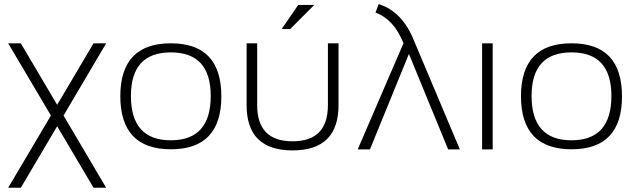

<svg xmlns="http://www.w3.org/2000/svg" viewBox="-20 -722 3075 928"><path d="M226.1 -163.6 19.5 -512.7H80.6L256.3 -215.3L432.1 -512.7H493.2L287.1 -163.6L493.2 185.5H432.1L256.3 -111.8L80.6 185.5H19.5Z M805.7 -43.9Q998.5 -43.9 998.5 -258.3Q998.5 -468.8 805.7 -468.8Q612.8 -468.8 612.8 -258.3Q612.8 -43.9 805.7 -43.9ZM561.5 -256.3Q561.5 -512.7 805.7 -512.7Q1049.8 -512.7 1049.8 -256.3Q1049.8 -0.5 805.7 -0.5Q562.5 -0.5 561.5 -256.3Z M1171.9 -213.9V-512.7H1223.1V-213.9Q1223.1 -39.1 1394 -39.1Q1564.9 -39.1 1564.9 -213.9V-512.7H1616.2V-213.9Q1616.2 4.9 1394 4.9Q1171.9 4.9 1171.9 -213.9ZM1421.4 -698.2H1499L1382.3 -581.5H1341.3Z M1930.2 -513.2Q1883.8 -628.9 1794.9 -661.1L1810.1 -702.1Q1923.3 -667.5 1980 -527.8L2202.6 0H2146L1956.5 -461.4L1768.1 0H1709Z M2361.3 -512.7V0H2310.1V-512.7Z M2742.2 -43.9Q2935.1 -43.9 2935.1 -258.3Q2935.1 -468.8 2742.2 -468.8Q2549.3 -468.8 2549.3 -258.3Q2549.3 -43.9 2742.2 -43.9ZM2498 -256.3Q2498 -512.7 2742.2 -512.7Q2986.3 -512.7 2986.3 -256.3Q2986.3 -0.5 2742.2 -0.5Q2499 -0.5 2498 -256.3Z"/></svg>

Font: Voltera Light
Style: Light
Weight: 300
Designer: Bernd Montag
Version: Version 1.301